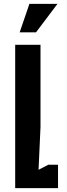

<svg xmlns="http://www.w3.org/2000/svg" viewBox="-20 -966 342 986"><path d="M58 0H278V-120H228L178 -94L188 -314V-736H58ZM81 -800H165L275 -946H131Z"/></svg>

Font: Pescante Normal
Style: Regular
Weight: 400
Designer: Ariel Martín Pérez
Foundry: Tunera Type Foundry
Version: Version 1.000;FEAKit 1.0